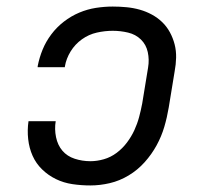

<svg xmlns="http://www.w3.org/2000/svg" viewBox="-20 -558 640 586"><path d="M256 8Q228 8 201 4Q174 0 150.5 -11.5Q127 -23 108.5 -41Q90 -59 79.5 -82.5Q69 -106 66 -133.5Q63 -161 67 -188H150Q146 -164 151 -139.5Q156 -115 170.5 -98Q185 -81 208 -73.5Q231 -66 256 -66Q276 -66 297 -72Q318 -78 336 -91.5Q354 -105 367.5 -123Q381 -141 390 -160.5Q399 -180 404.5 -200.5Q410 -221 414 -242L432 -352Q436 -376 431 -399Q426 -422 410 -437.5Q394 -453 371 -458.5Q348 -464 324 -464Q300 -464 275.5 -458.5Q251 -453 230 -438Q209 -423 195.5 -401Q182 -379 178 -355Q178 -354 178 -354Q178 -354 178 -353H95Q95 -354 95 -354.5Q95 -355 95 -356Q100 -382 110 -406.5Q120 -431 136.5 -453Q153 -475 175 -492Q197 -509 222 -519.5Q247 -530 273 -534Q299 -538 324 -538Q345 -538 366 -536Q387 -534 406.5 -528.5Q426 -523 443.5 -513.5Q461 -504 475 -490.5Q489 -477 498.5 -459.5Q508 -442 513 -422.5Q518 -403 517.5 -382Q517 -361 513 -340L495 -230Q490 -200 481.5 -171Q473 -142 458 -114.5Q443 -87 421.5 -63Q400 -39 372.5 -22.5Q345 -6 315 1Q285 8 256 8Z"/></svg>

Font: Iosevka Slab Extended Oblique
Style: Regular
Weight: 400
Width: 7
Italic angle: -9°
Monospace: yes
Designer: Belleve Invis
Foundry: Belleve Invis
Version: Version 11.1.0; ttfautohint (v1.8.3)